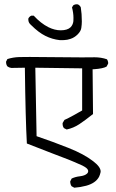

<svg xmlns="http://www.w3.org/2000/svg" viewBox="-20 -813 540 897"><path d="M112.3 -721.2Q112.3 -706.5 125.5 -695.8L126 -695.3Q160.2 -661.1 192.1 -645.3Q224.1 -629.4 259.3 -625.5Q263.2 -625.5 267.8 -625.5Q272.5 -625.5 279.5 -625.7Q286.6 -626 294.4 -627.4Q302.2 -628.9 309.1 -631.3Q327.6 -637.2 342.8 -652.3Q357.9 -667.5 359.9 -682.6Q362.3 -699.7 362.3 -712.4Q362.3 -749 357.4 -778.8Q353 -788.1 343.8 -792.5Q341.3 -793 338.4 -793Q329.1 -793 321.8 -787.6L316.4 -778.3Q323.2 -752.4 323.2 -729.5Q323.2 -721.7 322.8 -713.9Q320.8 -697.3 310.1 -686Q295.4 -671.4 263.7 -671.4Q235.4 -671.4 206.1 -686Q170.9 -703.6 137.7 -739.7H126Q116.7 -735.4 112.3 -726.1Q112.3 -723.6 112.3 -721.2ZM450.2 -12.2Q450.2 -33.2 415 -60.1Q372.1 -93.3 300.3 -121.8Q228.5 -150.4 150.9 -176.8L145 -496.6L363.8 -493.7V-296.9Q321.3 -272.9 314.5 -269.3Q307.6 -265.6 303.7 -263.7Q299.8 -261.7 296.4 -259.8Q288.6 -256.3 281.2 -252.9L272.5 -238.3Q272.5 -235.8 272.5 -233.9Q272.5 -222.7 278.8 -214.4L291.5 -208Q323.2 -214.8 350.6 -232.9Q377.9 -251 414.6 -280.3L412.6 -489.3L420.4 -489.7Q441.4 -491.2 456.1 -494.4Q470.7 -497.6 478 -502L484.9 -515.1Q485.4 -516.6 485.4 -518.3Q485.4 -520 485.1 -522.2Q484.9 -524.4 483.9 -526.9Q482.9 -531.7 479.5 -536.1Q452.6 -545.4 421.4 -545.4Q418.5 -545.4 409.4 -545.2Q400.4 -544.9 361.3 -544.9Q322.3 -544.9 239 -545.9Q155.8 -546.9 118.7 -546.9Q81.5 -546.9 69.3 -546.4Q40.5 -545.4 14.6 -537.1L8.3 -524.9Q8.3 -524.4 8.3 -523.9Q8.3 -511.2 14.6 -502.9Q22 -497.1 32.7 -495.6L96.2 -496.6Q99.1 -256.8 105.5 -142.6Q183.1 -112.3 225.6 -95.9Q268.1 -79.6 281 -74.7Q293.9 -69.8 305.4 -65.2Q316.9 -60.5 327.1 -56.2Q356.4 -43.9 364.5 -39.8Q372.6 -35.6 375.5 -33.7Q392.1 -23.9 392.1 -13.2Q392.1 -7.3 387.2 -2.4Q377 7.8 352.5 10.7Q333 12.7 314.9 21L308.1 34.2Q308.1 35.2 308.1 38.3Q308.1 41.5 309.6 46.9Q311 52.2 314.5 57.1L327.1 64Q355.5 62 382.8 54.7Q427.2 42.5 442.9 12.7Q447.3 3.4 449.7 -7.8Q450.2 -9.8 450.2 -12.2Z"/></svg>

Font: NaikaiFont
Style: Light
Weight: 300
Version: Version 1.89